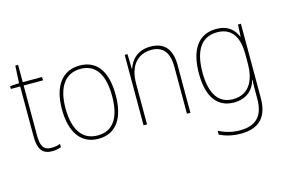

<svg xmlns="http://www.w3.org/2000/svg" viewBox="-110 -904 2047 1390"><g transform="rotate(-15 914.0 -208.5)"><path d="M188 -15C127 -15 110 -55 110 -130V-503H255V-528H110V-658H89L82 -528L14 -524V-503H84V-130C84 -42 107 10 188 10C217 10 236 5 255 -2V-27C237 -20 215 -15 188 -15Z M736 -264C736 -423 680 -538 538 -538C406 -538 333 -436 333 -265C333 -97 401 10 535 10C672 10 736 -97 736 -264ZM360 -265C360 -421 421 -513 538 -513C663 -513 709 -408 709 -264C709 -110 656 -15 535 -15C416 -15 360 -112 360 -265Z M1069 -538C969 -538 919 -477 900 -416H898L895 -528H874V0H900V-305C900 -446 971 -513 1069 -513C1150 -513 1199 -465 1199 -352V0H1225V-357C1225 -481 1168 -538 1069 -538Z M1562 -538C1424 -538 1358 -431 1358 -258C1358 -79 1429 10 1550 10C1639 10 1698 -37 1719 -115H1721C1719 -75 1719 -51 1719 -15V29C1719 148 1667 216 1541 216C1477 216 1425 199 1382 177V206C1424 226 1474 241 1541 241C1687 241 1745 160 1745 29V-528H1723L1719 -438H1717C1694 -493 1650 -538 1562 -538ZM1562 -513C1680 -513 1719 -422 1719 -307V-237C1719 -132 1684 -15 1550 -15C1443 -15 1385 -97 1385 -258C1385 -415 1438 -513 1562 -513Z"/></g></svg>

Font: Noto Sans Georgian SemiCondensed Thin
Style: Regular
Weight: 100
Width: 4
Designer: Monotype Design Team, Akaki Razmadze
Foundry: Google LLC
Version: Version 2.005